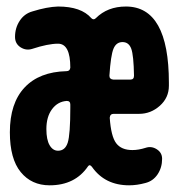

<svg xmlns="http://www.w3.org/2000/svg" viewBox="-20 -550 540 580"><path d="M374 -309.6Q384.8 -309.6 384.8 -321.3Q383.8 -382.8 376.5 -402.8Q369.1 -422.9 350.1 -422.9Q331.1 -422.9 322.8 -402.8Q314.5 -382.8 310.5 -321.3Q310.5 -310.5 322.3 -309.6ZM192.4 -224.6V-234.4Q192.4 -245.1 181.6 -245.1Q154.3 -243.2 137.2 -220.2Q120.1 -197.3 120.1 -160.2Q120.1 -127.9 129.9 -111.3Q139.6 -94.7 155.3 -94.7Q176.8 -94.7 184.6 -119.1Q192.4 -143.6 192.4 -224.6ZM360.4 -530.3Q490.2 -530.3 490.2 -299.8V-291Q490.2 -254.9 462.9 -230.5Q435.5 -206.1 400.4 -206.1H323.2Q312.5 -206.1 311.5 -194.3Q315.4 -137.7 331.1 -117.2Q346.7 -96.7 379.9 -96.7Q398.4 -96.7 419.9 -103.5Q437.5 -109.4 453.6 -99.1Q469.7 -88.9 469.7 -70.3Q469.7 -43.9 456.1 -23.4Q442.4 -2.9 418.9 2.9Q393.6 9.8 370.1 9.8Q296.9 9.8 257.8 -45.9Q251 -54.7 246.1 -47.9Q207 9.8 129.9 9.8Q75.2 9.8 42.5 -30.3Q9.8 -70.3 9.8 -150.4Q9.8 -238.3 54.2 -285.6Q98.6 -333 180.7 -335Q191.4 -335 192.4 -345.7Q192.4 -418 155.3 -418Q125 -418 77.1 -402.3Q58.6 -396.5 42 -407.2Q25.4 -418 25.4 -438.5Q25.4 -465.8 39.6 -487.3Q53.7 -508.8 78.1 -515.6Q122.1 -529.3 155.3 -530.3Q225.6 -530.3 255.9 -495.1Q262.7 -488.3 269.5 -495.1Q304.7 -530.3 360.4 -530.3Z"/></svg>

Font: Rounded-X Mgen+ 2m bold
Style: Bold
Weight: 700
Designer: [Source Han Sans]
Ryoko NISHIZUKA  (kana & ideographs); Paul D. Hunt (Latin, Greek & Cyrillic); Wenlong ZHANG  (bopomofo
Version: Version 1.059.20150602